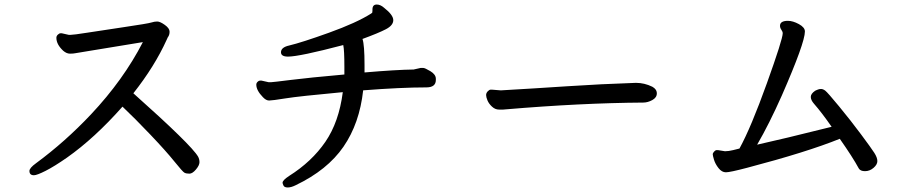

<svg xmlns="http://www.w3.org/2000/svg" viewBox="-20 -763 4040 848"><path d="M247 -616H253L284 -609H291Q304 -609 364.5 -618.5Q425 -628 529.5 -643.5Q634 -659 648 -663.5Q662 -668 674.5 -668Q687 -668 708 -653Q729 -638 729 -623Q729 -608 721 -598L716 -587Q663 -470 569 -351Q826 -122 855 -71Q861 -60 861 -46.5Q861 -33 845.5 -14.5Q830 4 816.5 4Q803 4 795 0Q787 -4 750 -50Q713 -96 644 -168.5Q575 -241 521 -292Q398 -153 276 -67Q220 -28 181.5 -8.5Q143 11 130 11Q110 11 110 -8Q110 -21 139 -42Q268 -137 382 -258Q525 -410 611 -577Q578 -572 507.5 -560Q437 -548 379.5 -539Q322 -530 313 -528Q304 -526 289 -526Q274 -526 259 -539Q229 -567 229 -596Q229 -604 235.5 -610Q242 -616 247 -616Z M1128 -407H1135L1166 -400H1178Q1185 -400 1264.5 -410Q1344 -420 1501 -434V-468Q1501 -542 1496 -564Q1302 -513 1252 -513Q1221 -513 1221 -532Q1221 -554 1257 -562Q1312 -575 1433 -618.5Q1554 -662 1619 -703Q1619 -704 1622 -705Q1625 -706 1625 -716V-721Q1625 -743 1644 -743Q1660 -743 1676 -729Q1717 -697 1717 -674Q1717 -651 1684.5 -634Q1652 -617 1581 -591Q1590 -565 1590 -476V-443Q1730 -455 1807 -456L1838 -463Q1841 -463 1849 -463Q1857 -463 1881 -448.5Q1905 -434 1905 -415V-410Q1905 -377 1863 -377Q1751 -377 1584 -364Q1568 -218 1497 -115Q1426 -12 1286 55Q1266 65 1251 65Q1236 65 1232 56.5Q1228 48 1228 44Q1228 33 1257 14Q1357 -49 1417 -136.5Q1477 -224 1494 -356Q1300 -338 1241 -328.5Q1182 -319 1168.5 -319Q1155 -319 1141 -334Q1112 -364 1112 -389Q1112 -396 1117.5 -401.5Q1123 -407 1128 -407Z M2153 -367 2190 -364H2194Q2334 -372 2484.5 -382Q2635 -392 2787 -397H2790Q2826 -397 2861 -380Q2881 -369 2881 -350.5Q2881 -332 2861 -321Q2841 -310 2821 -310Q2544 -308 2214 -280Q2207 -279 2202 -279H2184Q2167 -279 2153 -292Q2139 -305 2133 -319.5Q2127 -334 2127 -343Q2127 -352 2134 -359.5Q2141 -367 2147 -367Z M3425 -649Q3425 -671 3460 -671Q3482 -671 3508.5 -656.5Q3535 -642 3535 -624Q3535 -574 3433 -341Q3377 -215 3324 -124Q3433 -148 3653 -203Q3610 -265 3575 -305Q3561 -321 3561 -335Q3561 -349 3580 -362Q3581 -363 3584 -364Q3587 -365 3592.5 -367.5Q3598 -370 3606.5 -370Q3615 -370 3625 -362.5Q3635 -355 3686.5 -292.5Q3738 -230 3783 -169.5Q3828 -109 3841.5 -88Q3855 -67 3855 -51.5Q3855 -36 3838 -21.5Q3821 -7 3800.5 -7Q3780 -7 3773 -19Q3746 -69 3689 -150Q3543 -91 3280 -22Q3204 -2 3186 -2Q3168 -2 3153.5 -20.5Q3139 -39 3133.5 -57.5Q3128 -76 3128 -81.5Q3128 -87 3134 -93.5Q3140 -100 3145 -100H3151L3182 -95Q3198 -95 3218 -100L3246 -107Q3297 -200 3367 -395Q3437 -590 3437 -616Q3437 -623 3431 -631.5Q3425 -640 3425 -649Z"/></svg>

Font: LXGW ZhenKai
Style: Regular
Weight: 400
Designer: LXGW / Fontworks Inc.
Foundry: LXGW / Fontworks Inc.
Version: Version 0.800;June 8, 2025